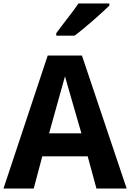

<svg xmlns="http://www.w3.org/2000/svg" viewBox="-20 -1079 745 1099"><path d="M0 0 253 -761H449L705 0H532L482 -184H222L173 0ZM261 -316H446L395 -492L352 -642L310 -492ZM302 -875V-889Q317 -909 333.5 -931Q350 -953 367.5 -975.5Q385 -998 401 -1019.5Q417 -1041 429 -1059H606V-1047Q594 -1035 570 -1013Q546 -991 517 -965.5Q488 -940 459 -916Q430 -892 407 -875Z"/></svg>

Font: Menbere
Style: Regular
Weight: 400
Designer: Aleme Tadesse
Foundry: Sorkin Type Co
Version: Version 1.000